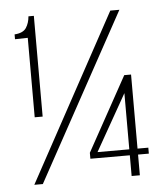

<svg xmlns="http://www.w3.org/2000/svg" viewBox="-47 -633 574 674"><g transform="rotate(-5 240.5 -295.5)"><path d="M69 -236V-516L24 -515V-532Q54 -534 65 -550.5Q76 -567 78 -591H97V-236ZM47 0 366 -586H398L77 0ZM390 -1V-74H251V-95L395 -356H419V-95H457V-74H419V-1ZM278 -95H390V-293Z"/></g></svg>

Font: Alumni Sans Thin ExtraLight
Style: Regular
Weight: 250
Version: Version 1.018